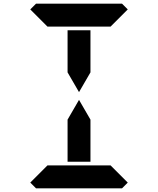

<svg xmlns="http://www.w3.org/2000/svg" viewBox="-20 -1020 856 1040"><path d="M346 -731V-856H470V-731V-628L408 -521L346 -628ZM672 -31 641 0H470H346H175L144 -31L237 -124H262H346H470H554H579ZM144 -969 175 -1000H346H470H641L672 -969L579 -876H554H470H346H262H243H237ZM470 -269V-144H346V-269V-372L408 -479L470 -372Z"/></svg>

Font: DSEG14 Classic
Style: Bold
Weight: 700
Designer: Keshikan(Twitter:@keshinomi_88pro)
Version: Version 0.46